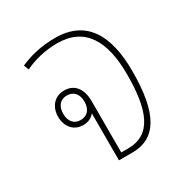

<svg xmlns="http://www.w3.org/2000/svg" viewBox="-135 -666 745 775"><g transform="rotate(-30 238.0 -278.5)"><path d="M201 0H263C375 0 428 -87 428 -285C428 -452 370 -557 224 -557C158 -557 105 -543 60 -523L69 -500C111 -520 163 -534 221 -534C350 -534 403 -439 403 -285C403 -121 368 -23 257 -23H225V-262C225 -318 199 -355 150 -355C103 -355 76 -319 76 -275C76 -230 103 -195 148 -195C171 -195 189 -204 201 -219ZM149 -218C118 -218 100 -240 100 -275C100 -310 118 -332 149 -332C181 -332 199 -310 199 -275C199 -240 181 -218 149 -218Z"/></g></svg>

Font: Noto Sans Thai Looped SemiCondensed Thin
Style: Regular
Weight: 100
Width: 4
Designer: Sasikarn Vongin, Ben Mitchell
Foundry: The Fontpad Ltd
Version: Version 1.001